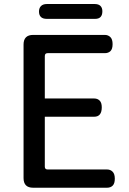

<svg xmlns="http://www.w3.org/2000/svg" viewBox="-20 -880 628 935"><path d="M475.6 -357.4Q475.6 -311.5 438.5 -311.5H198.2V-68.4Q198.2 -61.5 201.7 -58.1Q205.1 -54.7 211.9 -54.7H501Q517.6 -54.7 528.3 -43.9Q539.1 -33.2 539.1 -9.8Q539.1 13.7 528.8 23.9Q518.6 34.2 501 34.2H141.6Q118.2 34.2 106.4 22.5Q94.7 10.7 94.7 -12.7V-663.1Q94.7 -686.5 106.4 -698.2Q118.2 -710 141.6 -710H490.2Q506.8 -710 517.6 -699.2Q528.3 -688.5 528.3 -665Q528.3 -641.6 518.1 -631.3Q507.8 -621.1 490.2 -621.1H211.9Q205.1 -621.1 201.7 -617.7Q198.2 -614.3 198.2 -606.4V-400.4H438.5Q455.1 -400.4 465.3 -390.1Q475.6 -379.9 475.6 -357.4ZM478.5 -825.2Q478.5 -788.1 443.4 -788.1Q442.4 -788.1 441.4 -788.1H208Q188.5 -788.1 179.2 -797.4Q169.9 -806.6 169.9 -823.7Q169.9 -840.8 179.7 -850.6Q189.5 -860.4 208 -860.4H441.4Q460 -860.4 469.2 -851.1Q478.5 -841.8 478.5 -825.2Z"/></svg>

Font: TaiwanPearl
Style: Regular
Weight: 400
Version: Version 2.102